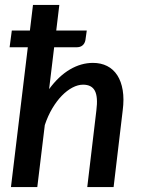

<svg xmlns="http://www.w3.org/2000/svg" viewBox="-20 -760 576 780"><path d="M179.5 -398Q218.5 -451 264 -477.8Q309.5 -504.5 357.5 -504.5Q390 -504.5 415.2 -491.8Q440.5 -479 456.5 -454.2Q472.5 -429.5 478.5 -393.5Q484.5 -357.5 478.5 -311.5L441.5 0H334.5L371.5 -311.5Q378.5 -366 365.5 -391Q352.5 -416 317.5 -416Q296.5 -416 274.2 -404.2Q252 -392.5 231.2 -371.2Q210.5 -350 192.5 -319.8Q174.5 -289.5 162 -252L131.5 0H24.5L93 -568H19L28 -636H101.5L114 -740H221L208.5 -636H332.5L327 -597Q324.5 -583.5 315.5 -575.8Q306.5 -568 291.5 -568H200Z"/></svg>

Font: Lato SemiBold
Style: Italic
Weight: 600
Italic angle: -7°
Designer: Lukasz Dziedzic with Adam Twardoch and Botio Nikoltchev
Foundry: tyPoland Lukasz Dziedzic
Version: Version 2.015; 2015-08-06; http://www.latofonts.com/